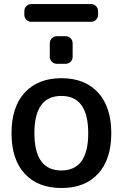

<svg xmlns="http://www.w3.org/2000/svg" viewBox="-20 -943 603 951"><path d="M150.4 -284.2Q150.4 -98.6 283.7 -98.6Q417 -98.6 417 -283.2Q417 -467.8 283.7 -467.8Q150.4 -467.8 150.4 -284.2ZM134.8 -835Q121.1 -835 110.8 -845.2Q100.6 -855.5 100.6 -869.1V-888.7Q100.6 -902.3 110.8 -912.6Q121.1 -922.9 134.8 -922.9H431.6Q445.3 -922.9 455.6 -912.6Q465.8 -902.3 465.8 -888.7V-869.1Q465.8 -855.5 455.6 -845.2Q445.3 -835 431.6 -835ZM261.7 -627Q247.1 -627 236.8 -637.2Q226.6 -647.5 226.6 -662.1V-728.5Q226.6 -743.2 236.8 -753.4Q247.1 -763.7 261.7 -763.7H304.7Q319.3 -763.7 329.6 -753.4Q339.8 -743.2 339.8 -728.5V-662.1Q339.8 -647.5 329.6 -637.2Q319.3 -627 304.7 -627ZM37.1 -283.2Q37.1 -413.1 102.5 -484.4Q168 -555.7 284.2 -555.7Q400.4 -555.7 465.8 -484.4Q531.2 -413.1 531.2 -283.2Q531.2 -153.3 465.8 -82.5Q400.4 -11.7 284.2 -11.7Q168 -11.7 102.5 -82.5Q37.1 -153.3 37.1 -283.2Z"/></svg>

Font: Gen Jyuu GothicL Medium
Style: Regular
Weight: 500
Designer: [Source Han Sans]
Ryoko NISHIZUKA  (kana & ideographs); Paul D. Hunt (Latin, Greek & Cyrillic); Wenlong ZHANG  (bopomofo
Version: Version 1.002.20150607